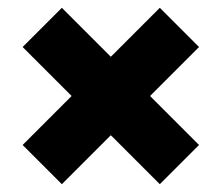

<svg xmlns="http://www.w3.org/2000/svg" viewBox="-20 -626 568 492"><path d="M138.5 -154 38 -254.5 163.5 -380 38 -505.5 138.5 -606 264 -480.5 389.5 -606 490 -505.5 364.5 -380 490 -254.5 389.5 -154 264 -279.5Z"/></svg>

Font: Encode Sans ExtraBold
Style: Regular
Weight: 800
Designer: Multiple Designers
Foundry: Impallari Type
Version: Version 2.000